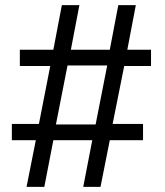

<svg xmlns="http://www.w3.org/2000/svg" viewBox="-20 -725 640 745"><path d="M83 0 119 -181H26V-244H131L175 -469H57V-532H187L220 -705H288L255 -532H406L439 -705H507L474 -532H566V-469H462L417 -244H535V-181H406L370 0H303L338 -181H187L152 0ZM197 -242H351L396 -471H242Z"/></svg>

Font: Nunito Sans 9pt
Style: Regular
Weight: 400
Version: Version 3.101;gftools[0.9.27]